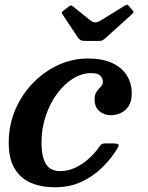

<svg xmlns="http://www.w3.org/2000/svg" viewBox="-20 -781 626 814"><path d="M311 -621Q315.5 -614.5 322 -611Q328.5 -607.5 342.5 -607.5H398Q409.5 -607.5 414.5 -610.2Q419.5 -613 426 -618.5L538 -719.5Q546 -726.5 545.8 -730Q545.5 -733.5 540 -739.5L528.5 -753Q524 -759 520.8 -760.5Q517.5 -762 509 -757L407.5 -694.5Q393 -686 383.2 -686.2Q373.5 -686.5 363 -694.5L291.5 -752Q285 -757 281.8 -757.8Q278.5 -758.5 270 -752.5L250 -736.5Q242.5 -731.5 242.2 -727.8Q242 -724 246 -718.5ZM538.5 -384.5Q538.5 -428.5 517.2 -462Q496 -495.5 454.8 -514.2Q413.5 -533 353 -533Q288 -533 228 -505.8Q168 -478.5 120.2 -429.5Q72.5 -380.5 44.8 -315.8Q17 -251 17 -176Q17 -108 41.8 -66.5Q66.5 -25 110.8 -6Q155 13 213 13Q277 13 328 -11.5Q379 -36 417.2 -74.8Q455.5 -113.5 479.5 -155Q486 -166 480.8 -169.5Q475.5 -173 460.5 -173H428Q415.5 -173 411 -169.8Q406.5 -166.5 401.5 -159.5Q383 -132.5 356.8 -108.8Q330.5 -85 299.5 -70.2Q268.5 -55.5 235.5 -55.5Q205.5 -55.5 188.2 -70Q171 -84.5 163.5 -111.8Q156 -139 156 -176Q156 -236.5 174 -289.8Q192 -343 222 -383.8Q252 -424.5 289.5 -447.8Q327 -471 366 -471Q394.5 -471 405.2 -460.2Q416 -449.5 416 -432.5Q416 -422 407.2 -413.2Q398.5 -404.5 389.8 -392.5Q381 -380.5 381 -360.5Q381 -326.5 401.5 -309.5Q422 -292.5 450 -292.5Q471.5 -292.5 491.8 -301.8Q512 -311 525.2 -331Q538.5 -351 538.5 -384.5Z"/></svg>

Font: Besley SemiBold
Style: Italic
Weight: 600
Italic angle: -13°
Designer: Owen Earl
Foundry: indestructible type*
Version: Version 2.001